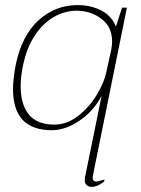

<svg xmlns="http://www.w3.org/2000/svg" viewBox="-20 -500 553 752"><path d="M312 205Q312 198 313 194L378 -125Q347 -65 291.5 -27.5Q236 10 183 10Q31 10 31 -151Q31 -191 42 -248Q66 -362 131.5 -421Q197 -480 283 -480Q337 -480 377.5 -458.5Q418 -437 434 -396L458 -470H477L345 182Q343 194 343 196Q343 211 357 211Q365 211 389 203L388 211Q376 221 363 226.5Q350 232 339 232Q327 232 319.5 225Q312 218 312 205ZM397 -220 416 -307Q419 -324 419 -338Q419 -395 377 -426.5Q335 -458 280 -458Q234 -458 191 -433.5Q148 -409 116 -360.5Q84 -312 70 -243Q61 -200 61 -161Q61 -91 93 -51.5Q125 -12 193 -12Q242 -12 286 -46Q330 -80 359.5 -129.5Q389 -179 397 -220Z"/></svg>

Font: Taviraj Thin
Style: Italic
Weight: 250
Italic angle: -12°
Designer: Katatrad Team
Foundry: CadsonDemak
Version: Version 1.001